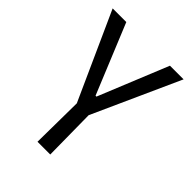

<svg xmlns="http://www.w3.org/2000/svg" viewBox="-200 -800 905 905"><g transform="rotate(45 252.5 -347.5)"><path d="M210 0 213 -259 16 -695H107L250 -347H256L398 -695H489L292 -259L295 0Z"/></g></svg>

Font: Ruda
Style: Regular
Weight: 400
Designer: Mariela Monsalve and Angelina Sanchez
Foundry: Mariela Monsalve and Angelina Sanchez
Version: Version 2.000